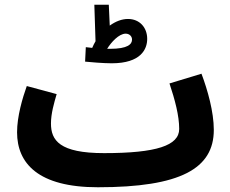

<svg xmlns="http://www.w3.org/2000/svg" viewBox="-20 -769 972 810"><path d="M601 -605C601 -653 569 -689 520 -689C494 -689 468 -679 443 -661L439 -749H378L383 -595C378 -586 373 -577 369 -567C359 -568 349 -569 342 -570L339 -509C358 -507 416 -502 451 -502C575 -502 601 -562 601 -605ZM510 -627C526 -627 537 -616 537 -602C537 -583 520 -563 444 -563C440 -563 436 -563 432 -563C449 -591 482 -627 510 -627ZM195 -248C195 -290 208 -334 219 -372L93 -406C75 -356 52 -278 52 -211C52 -80 141 21 393 21C742 21 882 -58 882 -221C882 -297 856 -389 830 -458L695 -417C718 -348 736 -281 736 -225C736 -155 640 -123 419 -123C231 -123 195 -177 195 -248Z"/></svg>

Font: Noto Sans Arabic UI ExtraCondensed Extra
Style: Regular
Weight: 800
Width: 3
Designer: Nadine Chahine - Monotype Design Team
Foundry: Monotype Imaging Inc.
Version: Version 1.900